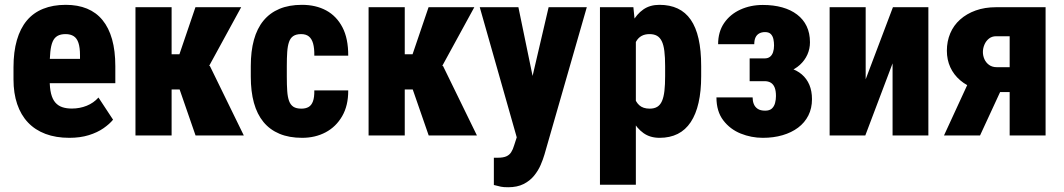

<svg xmlns="http://www.w3.org/2000/svg" viewBox="-20 -558 4385 791"><path d="M265.6 9.8Q210.4 9.8 167.5 -6.3Q124.5 -22.5 95.2 -53.5Q65.9 -84.5 50.8 -129.2Q35.6 -173.8 35.6 -231V-280.8Q35.6 -344.7 49.6 -392.8Q63.5 -440.9 90.3 -473.1Q117.2 -505.4 157.7 -521.7Q198.2 -538.1 251 -538.1Q300.3 -538.1 338.4 -522.5Q376.5 -506.8 402.3 -475.3Q428.2 -443.8 441.7 -396.2Q455.1 -348.6 455.1 -285.2V-215.3H94.7V-315.4H309.6V-330.1Q309.6 -362.3 303.2 -381.3Q296.9 -400.4 283.7 -408.9Q270.5 -417.5 250 -417.5Q229.5 -417.5 216.6 -409.9Q203.6 -402.3 196.8 -386.2Q189.9 -370.1 187.3 -343.8Q184.6 -317.4 184.6 -280.8V-231Q184.6 -195.3 190.4 -172.1Q196.3 -148.9 208 -135.5Q219.7 -122.1 236.6 -116.5Q253.4 -110.8 275.9 -110.8Q308.6 -110.8 337.2 -122.3Q365.7 -133.8 385.7 -156.2L445.8 -64.9Q431.6 -47.4 406.5 -29.8Q381.3 -12.2 345.9 -1.2Q310.5 9.8 265.6 9.8Z M687 -528.3V0H538.1V-528.3ZM973.6 -528.3 788.6 -189.5H664.6L646.5 -334.5H719.2L785.2 -528.3ZM785.6 0 710 -218.3 844.2 -287.1 984.4 0Z M1221.7 -110.4Q1239.3 -110.4 1251.2 -117.2Q1263.2 -124 1269.3 -140.6Q1275.4 -157.2 1274.9 -185.5H1414.6Q1415 -123 1389.6 -79.3Q1364.3 -35.6 1321.5 -12.9Q1278.8 9.8 1224.6 9.8Q1171.4 9.8 1131.6 -6.8Q1091.8 -23.4 1065.4 -55.4Q1039.1 -87.4 1026.1 -134.3Q1013.2 -181.2 1013.2 -242.2V-286.1Q1013.2 -346.7 1026.1 -393.8Q1039.1 -440.9 1065.4 -472.9Q1091.8 -504.9 1131.3 -521.5Q1170.9 -538.1 1224.1 -538.1Q1281.2 -538.1 1324 -514.9Q1366.7 -491.7 1390.9 -445.3Q1415 -398.9 1414.6 -328.6H1274.9Q1275.4 -358.9 1270 -378.4Q1264.6 -397.9 1252.7 -407.7Q1240.7 -417.5 1220.7 -417.5Q1200.2 -417.5 1188.2 -409.4Q1176.3 -401.4 1170.7 -385Q1165 -368.7 1163.3 -344Q1161.6 -319.3 1161.6 -286.1V-242.2Q1161.6 -208 1163.3 -183.1Q1165 -158.2 1170.9 -142.1Q1176.8 -126 1188.7 -118.2Q1200.7 -110.4 1221.7 -110.4Z M1647.5 -528.3V0H1498.5V-528.3ZM1934.1 -528.3 1749 -189.5H1625L1606.9 -334.5H1679.7L1745.6 -528.3ZM1746.1 0 1670.4 -218.3 1804.7 -287.1 1944.8 0Z M2131.3 -61.5 2240.2 -528.3H2397.5L2223.1 78.6Q2217.3 98.6 2207.3 121.8Q2197.3 145 2180.2 166Q2163.1 187 2137 200.2Q2110.8 213.4 2073.7 213.4Q2053.7 213.4 2043.7 211.2Q2033.7 209 2014.6 204.1V91.8Q2019.5 91.8 2022.7 91.8Q2025.9 91.8 2030.8 91.8Q2052.7 91.8 2065.7 86.2Q2078.6 80.6 2085.9 69.1Q2093.3 57.6 2098.1 41ZM2115.7 -528.3 2192.9 -154.3 2210.4 10.3 2110.8 14.6 1956.5 -528.3Z M2599.6 -426.8V203.1H2451.7V-528.3H2589.4ZM2868.7 -285.6V-244.1Q2868.7 -182.1 2857.9 -134.8Q2847.2 -87.4 2825.7 -54.9Q2804.2 -22.5 2772 -6.3Q2739.7 9.8 2697.3 9.8Q2658.2 9.8 2630.9 -9.8Q2603.5 -29.3 2585.2 -63.7Q2566.9 -98.1 2555.9 -143.3Q2544.9 -188.5 2538.6 -239.3V-284.2Q2544.9 -338.4 2555.4 -384.8Q2565.9 -431.2 2584.5 -465.6Q2603 -500 2630.4 -519Q2657.7 -538.1 2696.8 -538.1Q2739.7 -538.1 2772 -522.9Q2804.2 -507.8 2825.7 -476.8Q2847.2 -445.8 2857.9 -398.4Q2868.7 -351.1 2868.7 -285.6ZM2720.2 -244.1V-285.6Q2720.2 -322.3 2717 -347.7Q2713.9 -373 2706.3 -388.4Q2698.7 -403.8 2686.5 -410.6Q2674.3 -417.5 2655.8 -417.5Q2636.7 -417.5 2623 -409.9Q2609.4 -402.3 2601.1 -387.7Q2592.8 -373 2589.1 -351.3Q2585.4 -329.6 2585.9 -300.8V-222.2Q2585.4 -189.5 2591.6 -164.3Q2597.7 -139.2 2613.3 -124.8Q2628.9 -110.4 2656.7 -110.4Q2675.3 -110.4 2687.7 -117.9Q2700.2 -125.5 2707.3 -141.8Q2714.4 -158.2 2717.3 -183.6Q2720.2 -209 2720.2 -244.1Z M3164.1 -252H3068.4V-317.4H3129.9Q3143.6 -317.4 3152.1 -324Q3160.6 -330.6 3164.8 -342.8Q3168.9 -355 3168.9 -370.6Q3168.9 -384.3 3166.3 -396.7Q3163.6 -409.2 3155.8 -417.5Q3147.9 -425.8 3131.8 -425.8Q3117.7 -425.8 3107.7 -420.2Q3097.7 -414.6 3092.5 -403.6Q3087.4 -392.6 3087.4 -376H2938.5Q2938.5 -426.8 2963.1 -462.9Q2987.8 -499 3029.8 -518.3Q3071.8 -537.6 3122.6 -537.6Q3167 -537.6 3202.6 -527.6Q3238.3 -517.6 3263.9 -498Q3289.6 -478.5 3303.2 -450Q3316.9 -421.4 3316.9 -383.8Q3316.9 -356.9 3306.2 -333Q3295.4 -309.1 3275.4 -290.8Q3255.4 -272.5 3227.1 -262.2Q3198.7 -252 3164.1 -252ZM3068.4 -287.1H3164.1Q3202.6 -287.1 3232.7 -278.1Q3262.7 -269 3283.2 -251.5Q3303.7 -233.9 3314.5 -208.3Q3325.2 -182.6 3325.2 -149.4Q3325.2 -111.8 3310.3 -82.3Q3295.4 -52.7 3268.1 -32.2Q3240.7 -11.7 3203.9 -1Q3167 9.8 3122.6 9.8Q3075.2 9.8 3031.5 -7.8Q2987.8 -25.4 2959.7 -62.3Q2931.6 -99.1 2931.6 -156.7H3080.6Q3080.6 -142.1 3085.4 -129.6Q3090.3 -117.2 3101.6 -109.6Q3112.8 -102.1 3132.3 -102.1Q3150.4 -102.1 3159.9 -110.8Q3169.4 -119.6 3173.1 -133.5Q3176.8 -147.5 3176.8 -162.1Q3176.8 -184.1 3171.4 -197.5Q3166 -210.9 3155.5 -217.3Q3145 -223.6 3129.9 -223.6H3068.4Z M3546.4 -231.4 3658.7 -528.3H3804.7V0H3657.2V-296.9L3544.9 0H3397.9V-528.3H3546.4Z M3992.2 -267.1H4141.1L4017.6 0H3869.1ZM4084 -528.3H4287.6V0H4139.6V-408.7H4084Q4066.4 -408.7 4054.2 -398.9Q4042 -389.2 4035.6 -374Q4029.3 -358.9 4029.3 -343.8Q4029.3 -328.6 4035.6 -314.2Q4042 -299.8 4054.9 -290.5Q4067.9 -281.2 4086.4 -281.2H4195.3V-178.7H4086.4Q4039.1 -178.7 4001 -191.4Q3962.9 -204.1 3936 -227.1Q3909.2 -250 3895 -281Q3880.9 -312 3880.9 -349.1Q3880.9 -387.7 3894.8 -420.7Q3908.7 -453.6 3935.5 -477.5Q3962.4 -501.5 3999.8 -514.9Q4037.1 -528.3 4084 -528.3Z"/></svg>

Font: Roboto Condensed ExtraBold
Style: Regular
Weight: 800
Designer: Christian Robertson
Foundry: Google
Version: Version 3.008; 2023